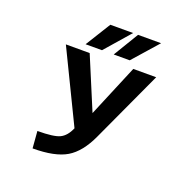

<svg xmlns="http://www.w3.org/2000/svg" viewBox="-162 -1129 1324 1309"><g transform="rotate(20 500.0 -475.0)"><path d="M209 11.7 199.2 -111.3Q317.4 -111.3 360.8 -132.3Q404.3 -153.3 430.7 -214.8L179.7 -732.4H352.5L510.7 -354.5L668.9 -732.4H835L596.7 -215.8Q538.1 -87.9 454.1 -38.1Q370.1 11.7 209 11.7ZM418.9 -961.9H584L424.8 -779.3H305.7ZM620.1 -961.9H787.1L626 -779.3H509.8Z"/></g></svg>

Font: Gen Shin Gothic Monospace Bold
Style: Bold
Weight: 700
Designer: [Source Han Sans]
Ryoko NISHIZUKA  (kana & ideographs); Paul D. Hunt (Latin, Greek & Cyrillic); Wenlong ZHANG  (bopomofo
Version: Version 1.002.20150607